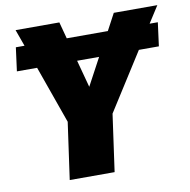

<svg xmlns="http://www.w3.org/2000/svg" viewBox="-78 -773 842 851"><g transform="rotate(-10 342.5 -348.0)"><path d="M685 -696 637 -621H674L660 -515H570L406 -257L370 0H168L204 -256L112 -515H21L35 -621H74L47 -696H244L264 -621H449L489 -696ZM325 -392 391 -515H292Z"/></g></svg>

Font: Fira Sans Black
Style: Italic
Weight: 900
Italic angle: -8°
Designer: Carrois Corporate & Edenspiekermann AG
Foundry: Carrois Corporate GbR & Edenspiekermann AG
Version: Version 4.203